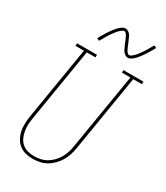

<svg xmlns="http://www.w3.org/2000/svg" viewBox="-233 -1060 1012 1167"><g transform="rotate(30 273.0 -476.5)"><path d="M196 8Q170 8 145.5 1.5Q121 -5 102 -20Q83 -35 71 -57Q59 -79 54 -104Q49 -129 50 -155.5Q51 -182 55 -208L139 -717H80V-735H220V-717H159L75 -205Q71 -182 70 -158.5Q69 -135 73 -112.5Q77 -90 86.5 -70Q96 -50 112.5 -36Q129 -22 151 -16Q173 -10 197 -10Q218 -10 241 -15Q264 -20 284 -32Q304 -44 321 -61.5Q338 -79 349 -99Q360 -119 367 -141Q374 -163 377 -185L465 -717H406V-735H546V-717H485L397 -182Q393 -158 385.5 -134Q378 -110 365 -88Q352 -66 333.5 -47Q315 -28 292.5 -15Q270 -2 245 3Q220 8 196 8ZM390 -813Q384 -813 378 -815.5Q372 -818 367.5 -822Q363 -826 358.5 -830.5Q354 -835 351.5 -840Q349 -845 346.5 -850.5Q344 -856 341.5 -861.5Q339 -867 336 -872.5Q333 -878 331 -884.5Q329 -891 326.5 -897Q324 -903 321 -908.5Q318 -914 316.5 -918.5Q315 -923 311 -929Q307 -935 302.5 -939Q298 -943 292 -943Q287 -943 285 -941.5Q283 -940 279 -938Q275 -936 270.5 -932Q266 -928 260 -922Q254 -916 252 -913.5Q250 -911 247.5 -907.5Q245 -904 242.5 -901Q240 -898 237.5 -894.5Q235 -891 232 -887Q229 -883 226.5 -878.5Q224 -874 220.5 -869.5Q217 -865 214.5 -860Q212 -855 208.5 -849.5Q205 -844 202 -838.5Q199 -833 195.5 -827Q192 -821 188 -815L171 -823Q177 -835 183 -845Q189 -855 194.5 -864Q200 -873 205 -881Q210 -889 215.5 -896.5Q221 -904 225.5 -910Q230 -916 234.5 -921.5Q239 -927 246.5 -935Q254 -943 262 -949Q270 -955 276.5 -958Q283 -961 292 -961Q298 -961 304 -958.5Q310 -956 314.5 -952.5Q319 -949 323.5 -944Q328 -939 330.5 -934Q333 -929 335.5 -923.5Q338 -918 340.5 -912.5Q343 -907 345.5 -901.5Q348 -896 350.5 -889.5Q353 -883 355.5 -877Q358 -871 360.5 -865.5Q363 -860 365 -855.5Q367 -851 371 -845Q375 -839 379.5 -835Q384 -831 390 -831Q395 -831 397 -832.5Q399 -834 403 -836Q407 -838 411.5 -842Q416 -846 422 -852Q428 -858 430 -860.5Q432 -863 434.5 -866.5Q437 -870 439.5 -873Q442 -876 444.5 -880Q447 -884 450 -887.5Q453 -891 455.5 -895.5Q458 -900 461.5 -904.5Q465 -909 467.5 -914Q470 -919 473.5 -924.5Q477 -930 480 -935.5Q483 -941 486.5 -947Q490 -953 494 -959L511 -951Q505 -939 499 -929Q493 -919 487.5 -910Q482 -901 477 -893Q472 -885 466.5 -877.5Q461 -870 456.5 -864Q452 -858 447.5 -852.5Q443 -847 435.5 -839Q428 -831 420 -825Q412 -819 405.5 -816Q399 -813 390 -813Z"/></g></svg>

Font: Iosevka Curly Slab Thin
Style: Italic
Weight: 100
Italic angle: -9°
Monospace: yes
Designer: Belleve Invis
Foundry: Belleve Invis
Version: Version 22.1.2; ttfautohint (v1.8.4)